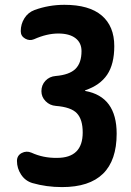

<svg xmlns="http://www.w3.org/2000/svg" viewBox="-20 -760 540 790"><path d="M331.1 -385.7Q460 -362.3 460 -210Q460 9.8 235.4 9.8Q170.9 9.8 113.3 -6.8Q84 -15.6 66.9 -41.5Q49.8 -67.4 49.8 -97.7Q49.8 -120.1 69.3 -130.4Q88.9 -140.6 109.4 -131.8Q158.2 -109.4 214.8 -110.4Q320.3 -110.4 320.3 -214.8Q320.3 -268.6 296.4 -293.9Q272.5 -319.3 210 -324.2Q184.6 -326.2 167.5 -343.8Q150.4 -361.3 150.4 -384.8Q150.4 -410.2 167 -427.7Q183.6 -445.3 209 -447.3Q265.6 -452.1 290.5 -476.6Q315.4 -501 315.4 -549.8Q315.4 -584 290.5 -603Q265.6 -622.1 219.7 -622.1Q172.9 -622.1 120.1 -598.6Q101.6 -590.8 83.5 -601.1Q65.4 -611.3 65.4 -631.8Q65.4 -661.1 80.6 -685.1Q95.7 -709 122.1 -718.8Q180.7 -740.2 245.1 -740.2Q346.7 -740.2 398.4 -696.3Q450.2 -652.3 450.2 -570.3Q450.2 -496.1 420.9 -452.6Q391.6 -409.2 331.1 -388.7Q330.1 -388.7 330.1 -387.7Q330.1 -385.7 331.1 -385.7Z"/></svg>

Font: Rounded-X Mgen+ 2m bold
Style: Bold
Weight: 700
Designer: [Source Han Sans]
Ryoko NISHIZUKA  (kana & ideographs); Paul D. Hunt (Latin, Greek & Cyrillic); Wenlong ZHANG  (bopomofo
Version: Version 1.059.20150602